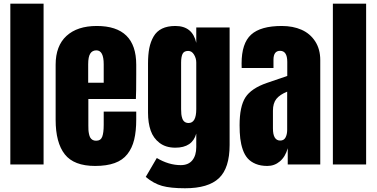

<svg xmlns="http://www.w3.org/2000/svg" viewBox="-20 -879 2012 1026"><path d="M212.9 0H35.2V-859.4H212.9Z M488.3 7.8Q375 7.8 326.2 -54.4Q277.3 -116.7 277.3 -238.8V-533.2Q277.3 -633.8 335.2 -687Q393.1 -740.2 497.1 -740.2Q708 -740.2 708 -533.2V-480Q708 -383.3 706.1 -350.1H452.1V-208.5Q452.1 -194.3 452.6 -184.6Q453.1 -174.8 455.6 -163.1Q458 -151.4 462.2 -144Q466.3 -136.7 474.1 -131.8Q481.9 -127 493.2 -127Q518.1 -127 526.1 -147.9Q534.2 -168.9 534.2 -212.4V-282.7H708V-241.2Q708 -177.7 697 -132.6Q686 -87.4 660.6 -55.2Q635.3 -22.9 592.5 -7.6Q549.8 7.8 488.3 7.8ZM451.2 -535.6V-437H534.2V-535.6Q534.2 -609.9 495.1 -609.9Q473.1 -609.9 462.2 -592.5Q451.2 -575.2 451.2 -535.6Z M968.8 127Q891.1 127 845.9 114.3Q800.8 101.6 758.8 66.4L817.9 -34.7Q881.8 3.4 945.8 3.4Q986.8 3.4 1007.8 -22.5Q1028.8 -48.3 1028.8 -93.3V-165Q1007.8 -89.8 917 -89.8Q866.2 -89.8 832.8 -115.2Q799.3 -140.6 785.2 -181.4Q771 -222.2 771 -276.9V-540Q771 -586.9 777.8 -621.6Q784.7 -656.2 800.8 -684.1Q816.9 -711.9 845.9 -726.1Q875 -740.2 917 -740.2Q1008.8 -740.2 1028.8 -649.9V-732.4H1207V-104.5Q1207 19 1150.1 73Q1093.3 127 968.8 127ZM987.8 -221.7Q1028.8 -221.7 1028.8 -295.9V-544.9Q1028.8 -567.4 1016.8 -587.2Q1004.9 -606.9 985.8 -606.9Q962.9 -606.9 955.3 -590.6Q947.8 -574.2 947.8 -544.9V-295.9Q947.8 -280.3 949 -269Q950.2 -257.8 954.1 -246.1Q958 -234.4 966.6 -228Q975.1 -221.7 987.8 -221.7Z M1408.7 7.8Q1373 7.8 1346.4 -3.2Q1319.8 -14.2 1303.5 -32.7Q1287.1 -51.3 1277.3 -79.6Q1267.6 -107.9 1263.9 -138.9Q1260.3 -169.9 1260.3 -210Q1260.3 -310.1 1291.5 -358.6Q1322.8 -407.2 1406.7 -436L1515.1 -473.1V-548.3Q1515.1 -607.4 1476.6 -607.4Q1441.4 -607.4 1441.4 -559.6V-515.6H1271.5Q1271 -521 1271 -539.6Q1271 -647.5 1321.8 -693.8Q1372.6 -740.2 1485.8 -740.2Q1545.4 -740.2 1591.3 -720Q1637.2 -699.7 1664.3 -658Q1691.4 -616.2 1691.4 -558.1V0H1517.6V-86.9Q1504.9 -41.5 1475.8 -16.8Q1446.8 7.8 1408.7 7.8ZM1477.5 -127.9Q1497.1 -127.9 1505.9 -144.5Q1514.6 -161.1 1514.6 -185.1V-389.2Q1475.6 -373.5 1457 -350.6Q1438.5 -327.6 1438.5 -287.1V-192.9Q1438.5 -127.9 1477.5 -127.9Z M1936.5 0H1758.8V-859.4H1936.5Z"/></svg>

Font: Anton
Style: Regular
Weight: 400
Designer: Vernon Adams, Tural Alisoy
Foundry: Vernon Adams
Version: Version 2.300